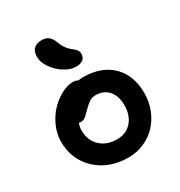

<svg xmlns="http://www.w3.org/2000/svg" viewBox="-189 -915 1012 1078"><g transform="rotate(-30 317.5 -376.5)"><path d="M332 -558.1Q295.4 -558.1 256.8 -582.5Q218.3 -606.9 193.1 -643.8Q168 -680.7 168 -714.8Q168 -784.2 238.8 -784.2Q264.2 -784.2 281 -771.2Q297.9 -758.3 310.1 -725.1Q317.4 -704.1 328.9 -688Q340.3 -671.9 351.1 -662.8Q361.8 -653.8 371.6 -645.8Q381.3 -637.7 387.2 -628.4Q393.1 -619.1 393.1 -606.9Q393.1 -584 377.7 -571Q362.3 -558.1 332 -558.1ZM333 30.8Q208 30.8 127.4 -43.9Q46.9 -118.7 46.9 -234.9Q46.9 -285.2 68.8 -334Q90.8 -382.8 124 -417Q157.2 -451.2 196.8 -472.2Q236.3 -493.2 271 -493.2Q289.1 -493.2 304.2 -484.9Q318.8 -487.8 333 -487.8Q452.6 -487.8 520.8 -420.9Q588.9 -354 588.9 -238.8Q588.9 -182.1 569.1 -132.3Q549.3 -82.5 515.4 -46.6Q481.4 -10.7 434.1 10Q386.7 30.8 333 30.8ZM178.2 -233.9Q178.2 -168.5 219.2 -129.2Q260.3 -89.8 328.1 -89.8Q386.7 -89.8 422.4 -130.1Q458 -170.4 458 -236.8Q458 -295.9 427.5 -330.6Q397 -365.2 345.2 -365.2Q321.8 -365.2 306.2 -355.2Q290.5 -345.2 266.1 -320.8Q261.2 -316.4 250.7 -305.7Q240.2 -294.9 236.8 -292Q233.4 -289.1 226.1 -283.9Q218.8 -278.8 212.2 -277.3Q205.6 -275.9 196.8 -275.9Q195.3 -275.9 191.9 -276.4Q188.5 -276.9 187 -276.9Q178.2 -256.8 178.2 -233.9Z"/></g></svg>

Font: Shantell Sans Bouncy
Style: Regular
Weight: 600
Designer: Stephen Nixon, Anya Danilova, Shantell Martin
Foundry: Arrow Type
Version: Version 1.006;[9816181b4]